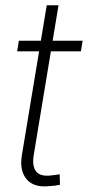

<svg xmlns="http://www.w3.org/2000/svg" viewBox="-20 -691 328 716"><path d="M288.1 -539.1 281.7 -499.5H43.9L50.3 -539.1ZM154.3 -671.4H198.2L106 -114.3Q98.6 -70.3 115.5 -50.8Q132.3 -31.2 172.9 -37.1Q179.2 -37.6 187.3 -38.8Q195.3 -40 202.6 -41L203.6 -2Q195.3 0 185.8 1.2Q176.3 2.4 166.5 2.9Q106.9 9.8 79.6 -22.2Q52.2 -54.2 61.5 -111.8Z"/></svg>

Font: Inter 18pt ExtraLight
Style: Italic
Weight: 250
Italic angle: -9.3988°
Designer: Rasmus Andersson
Foundry: rsms
Version: Version 4.001;git-66647c0bb